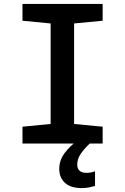

<svg xmlns="http://www.w3.org/2000/svg" viewBox="-20 -734 640 982"><path d="M95 0V-86L239 -100V-614L95 -628V-714H505V-628L359 -614V-100L505 -86V0ZM398 228Q341 228 312 201Q283 174 283 130Q283 86 310.5 49Q338 12 379 -17L439 0Q406 32 390.5 56.5Q375 81 375 107Q375 150 422 150Q447 150 466 142V217Q452 221 435.5 224.5Q419 228 398 228Z"/></svg>

Font: Noto Sans Mono SemiBold
Style: Regular
Weight: 600
Designer: Monotype Design Team
Foundry: Monotype Imaging Inc.
Version: Version 2.014; ttfautohint (v1.8.4.7-5d5b)